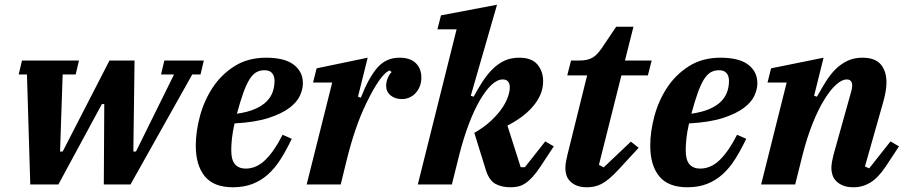

<svg xmlns="http://www.w3.org/2000/svg" viewBox="-20 -780 3829 812"><path d="M94 -465H59L73 -524H314L300 -465H245L234 -139H245L443 -524H549L544 -139H555L716 -465H661L675 -524H842L828 -465H793L532 0H419L421 -340H411L227 0H108Z M965 12Q884 12 846 -34.5Q808 -81 808 -164Q808 -223 825.5 -288.5Q843 -354 879 -409Q915 -464 971.5 -500Q1028 -536 1106 -536Q1139 -536 1167.5 -530Q1196 -524 1216.5 -510.5Q1237 -497 1249 -476.5Q1261 -456 1261 -427Q1261 -404 1249 -376.5Q1237 -349 1205 -324.5Q1173 -300 1117 -281.5Q1061 -263 972 -258Q964 -223 961 -195Q958 -167 958 -146Q958 -103 974 -85Q990 -67 1019 -67Q1065 -67 1103 -104.5Q1141 -142 1175 -210L1214 -193Q1191 -145 1167 -107Q1143 -69 1113.5 -42.5Q1084 -16 1047.5 -2Q1011 12 965 12ZM982 -299Q1029 -306 1059.5 -319.5Q1090 -333 1108 -351.5Q1126 -370 1133.5 -392Q1141 -414 1141 -438Q1141 -459 1130.5 -471Q1120 -483 1099 -483Q1078 -483 1062.5 -473.5Q1047 -464 1034 -442.5Q1021 -421 1008.5 -386Q996 -351 982 -299Z M1385 -431H1304L1319 -491L1535 -536L1494 -371L1506 -367Q1540 -453 1576.5 -494.5Q1613 -536 1670 -536Q1715 -536 1738.5 -513Q1762 -490 1762 -452Q1762 -434 1756.5 -418Q1751 -402 1740 -389Q1729 -376 1713.5 -368.5Q1698 -361 1679 -361Q1651 -361 1632 -376.5Q1613 -392 1613 -418Q1613 -433 1619.5 -449Q1626 -465 1636 -475L1629 -482Q1610 -477 1584.5 -441Q1559 -405 1530 -345Q1504 -292 1483 -230Q1462 -168 1445 -98L1421 0H1277Z M2139 12Q2102 12 2076 -2Q2050 -16 2036 -57L1986 -218Q2029 -243 2058 -270.5Q2087 -298 2104 -323.5Q2121 -349 2128.5 -371.5Q2136 -394 2136 -410Q2136 -444 2106 -444Q2083 -444 2058.5 -421Q2034 -398 2009.5 -356Q1985 -314 1963 -256Q1941 -198 1923 -128L1891 0H1747L1911 -656H1830L1845 -715L2082 -760L1971 -375L1983 -371Q2002 -406 2021.5 -436Q2041 -466 2064 -488.5Q2087 -511 2114 -523.5Q2141 -536 2176 -536Q2229 -536 2253 -507Q2277 -478 2277 -437Q2277 -405 2264.5 -377.5Q2252 -350 2231 -326.5Q2210 -303 2183 -283.5Q2156 -264 2126 -249L2182 -73H2200L2286 -182L2322 -161L2266 -76Q2248 -49 2232.5 -32Q2217 -15 2202 -5Q2187 5 2172 8.5Q2157 12 2139 12Z M2463 12Q2437 12 2419.5 5Q2402 -2 2391 -13.5Q2380 -25 2375.5 -39Q2371 -53 2371 -68Q2371 -82 2374 -98.5Q2377 -115 2380 -126L2463 -461H2379L2395 -524H2430Q2448 -524 2461.5 -527Q2475 -530 2485.5 -536Q2496 -542 2505 -551.5Q2514 -561 2524 -575L2586 -667H2659L2623 -524H2736L2720 -461H2608L2513 -83L2533 -72L2648 -181L2681 -155L2597 -64Q2575 -40 2557 -25Q2539 -10 2523.5 -2Q2508 6 2493 9Q2478 12 2463 12Z M2887 12Q2806 12 2768 -34.5Q2730 -81 2730 -164Q2730 -223 2747.5 -288.5Q2765 -354 2801 -409Q2837 -464 2893.5 -500Q2950 -536 3028 -536Q3061 -536 3089.5 -530Q3118 -524 3138.5 -510.5Q3159 -497 3171 -476.5Q3183 -456 3183 -427Q3183 -404 3171 -376.5Q3159 -349 3127 -324.5Q3095 -300 3039 -281.5Q2983 -263 2894 -258Q2886 -223 2883 -195Q2880 -167 2880 -146Q2880 -103 2896 -85Q2912 -67 2941 -67Q2987 -67 3025 -104.5Q3063 -142 3097 -210L3136 -193Q3113 -145 3089 -107Q3065 -69 3035.5 -42.5Q3006 -16 2969.5 -2Q2933 12 2887 12ZM2904 -299Q2951 -306 2981.5 -319.5Q3012 -333 3030 -351.5Q3048 -370 3055.5 -392Q3063 -414 3063 -438Q3063 -459 3052.5 -471Q3042 -483 3021 -483Q3000 -483 2984.5 -473.5Q2969 -464 2956 -442.5Q2943 -421 2930.5 -386Q2918 -351 2904 -299Z M3590 12Q3563 12 3545 4.5Q3527 -3 3516 -14.5Q3505 -26 3500.5 -40.5Q3496 -55 3496 -69Q3496 -82 3499 -97.5Q3502 -113 3505 -125L3581 -397Q3584 -409 3584 -418Q3584 -444 3561 -444Q3540 -444 3515 -421Q3490 -398 3464.5 -356Q3439 -314 3416 -256Q3393 -198 3375 -128L3343 0H3199L3307 -431H3226L3241 -491L3463 -536L3423 -375L3435 -371Q3454 -405 3473 -435.5Q3492 -466 3514.5 -488Q3537 -510 3564.5 -523Q3592 -536 3627 -536Q3681 -536 3705 -507.5Q3729 -479 3729 -431Q3729 -413 3725.5 -393Q3722 -373 3716 -351L3638 -76L3656 -68L3746 -182L3782 -161L3726 -76Q3694 -28 3661 -8Q3628 12 3590 12Z"/></svg>

Font: IBM Plex Serif
Style: Bold Italic
Weight: 700
Italic angle: -14°
Designer: Mike Abbink, Paul van der Laan, Pieter van Rosmalen
Foundry: Bold Monday
Version: Version 3.001